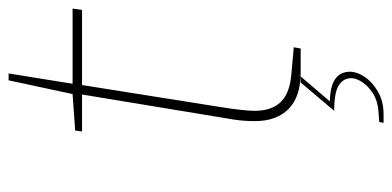

<svg xmlns="http://www.w3.org/2000/svg" viewBox="-253 -467 913 447"><g transform="rotate(-90 203.5 -243.5)"><path d="M145 -107Q145 -133 149 -158Q153 -183 154 -188L207 -509H121L123 -525L208 -531L240 -680H256L232 -531H407L404 -509H229L178 -188Q169 -132 169 -107Q169 -68 189 -47Q209 -26 251 -22L317 -16L314 0H258Q202 0 173.5 -28Q145 -56 145 -107ZM260 115Q260 131 248 149Q236 167 213.5 180Q191 193 161 193H141L143 183L169 181Q193 179 210 168Q227 157 236 143Q245 129 245 118Q245 99 228 88.5Q211 78 169 78L235 0H249L191 68Q260 69 260 115Z"/></g></svg>

Font: Exo Thin
Style: Italic
Weight: 250
Italic angle: -9°
Designer: Natanael Gama
Foundry: Natanael Gama
Version: Version 1.500; ttfautohint (v1.6)